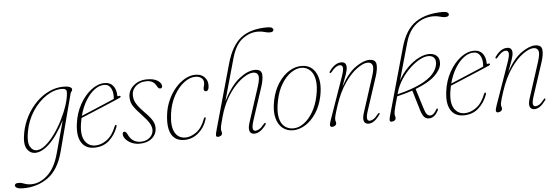

<svg xmlns="http://www.w3.org/2000/svg" viewBox="-137 -903 3873 1331"><g transform="rotate(-5 1800.0 -237.0)"><path d="M255.5 14.5Q223 138 148.8 191.5Q74.5 245 -24.5 245Q-55 245 -67.8 238Q-80.5 231 -80.5 221.5Q-80.5 205 -55.5 205Q-35.5 205 -14.8 213.5Q6 222 33.5 222Q92.5 222 146 174Q199.5 126 226.5 27.5L289 -201Q233 -93 179.2 -42.8Q125.5 7.5 80 7.5Q43 7.5 21.8 -27Q0.5 -61.5 15.5 -139Q27 -199 55.2 -252Q83.5 -305 124.2 -345.8Q165 -386.5 213.8 -409.5Q262.5 -432.5 315 -432.5Q341.5 -432.5 357 -426Q372.5 -419.5 372.5 -408.5Q372.5 -400.5 367 -394.5Q361.5 -388.5 359.5 -381ZM41.5 -142Q28.5 -71.5 45.5 -40.5Q62.5 -9.5 90 -9.5Q119.5 -9.5 152.8 -36.8Q186 -64 217.8 -108Q249.5 -152 275.5 -203.8Q301.5 -255.5 317.5 -305.2Q333.5 -355 334.5 -392.5Q335.5 -418 301.5 -418Q247 -418 192.8 -382.2Q138.5 -346.5 97.2 -284.2Q56 -222 41.5 -142Z M655.5 -121.5Q635.5 -66.5 594 -29.5Q552.5 7.5 490 7.5Q430 7.5 401.5 -38.2Q373 -84 384.5 -169Q394 -242.5 427.5 -302.2Q461 -362 507 -397.2Q553 -432.5 600.5 -432.5Q640 -432.5 660.2 -405.8Q680.5 -379 680.5 -340.5Q680.5 -330.5 691 -334.5Q699.5 -337.5 702.5 -332Q705 -326 695 -321Q677.5 -313 640.8 -297.5Q604 -282 560.8 -263.8Q517.5 -245.5 479 -229.5Q440.5 -213.5 420 -205Q415.5 -185 412.5 -164Q401.5 -86 426.8 -46.5Q452 -7 499 -7Q539.5 -7 579.2 -35.5Q619 -64 644 -128Q647.5 -136.5 652.5 -136.5Q661 -136.5 655.5 -121.5ZM597 -420Q563 -420.5 529.2 -395.8Q495.5 -371 467.8 -326Q440 -281 423.5 -219.5Q443 -227.5 473.8 -240.5Q504.5 -253.5 538.8 -268Q573 -282.5 603.8 -295.5Q634.5 -308.5 654.5 -317.5Q655.5 -324.5 655.5 -338Q655.5 -374 640 -397.2Q624.5 -420.5 597 -420Z M813 -5.5Q853.5 -5.5 878.2 -27.5Q903 -49.5 903 -80Q903 -101 889.8 -125.2Q876.5 -149.5 835 -193.5Q806 -224 790.5 -244.8Q775 -265.5 769.5 -282.8Q764 -300 764 -320.5Q764 -367 801.8 -399.8Q839.5 -432.5 896.5 -432.5Q944.5 -432.5 970.2 -414.8Q996 -397 996 -377Q996 -361.5 981.5 -361.5Q975.5 -361.5 970.2 -365.5Q965 -369.5 959 -381Q939 -420 892 -420Q846 -420 817 -394.8Q788 -369.5 788 -331Q788 -315 792.5 -298.8Q797 -282.5 811.5 -261.5Q826 -240.5 855.5 -210Q884.5 -181 899.5 -161Q914.5 -141 920 -125.2Q925.5 -109.5 925.5 -92Q925.5 -49 892.8 -20.8Q860 7.5 806 7.5Q775.5 7.5 750.2 -4Q725 -15.5 710 -33Q695 -50.5 695 -68.5Q695 -84.5 708 -84.5Q713 -84.5 718 -80.2Q723 -76 728 -65Q742.5 -33 764.8 -19.2Q787 -5.5 813 -5.5Z M1230 -421Q1191.5 -421 1151.2 -390.5Q1111 -360 1080.5 -305Q1050 -250 1040.5 -177.5Q1029.5 -93.5 1053 -50.5Q1076.5 -7.5 1127 -7.5Q1163 -7.5 1202.5 -35.5Q1242 -63.5 1264.5 -126.5Q1268 -135.5 1272.5 -135.5Q1281 -135.5 1275.5 -120.5Q1258 -63.5 1215 -27.5Q1172 8.5 1118 8.5Q1055 8.5 1028.5 -38.8Q1002 -86 1013 -176Q1019 -228 1039.8 -274.8Q1060.5 -321.5 1091.2 -357.5Q1122 -393.5 1158.5 -414.2Q1195 -435 1233 -435Q1272 -435 1294.5 -412.5Q1317 -390 1317 -356Q1317 -315 1295.5 -315Q1281 -315 1281 -331.5Q1281 -341 1284.5 -352.2Q1288 -363.5 1288 -375.5Q1288 -395.5 1272.5 -408.2Q1257 -421 1230 -421Z M1395.5 -130.5Q1383 -86.5 1379.8 -70.5Q1376.5 -54.5 1376.5 -44Q1376.5 -35 1378.8 -28.8Q1381 -22.5 1381 -15.5Q1381 -5 1372 1.2Q1363 7.5 1351.5 7.5Q1339 7.5 1338.2 -3.2Q1337.5 -14 1347.5 -48L1472 -491.5Q1506.5 -614 1573 -666.5Q1639.5 -719 1756.5 -719Q1780.5 -719 1789.5 -713Q1798.5 -707 1798.5 -699.5Q1798.5 -682.5 1772 -682.5Q1755.5 -682.5 1735.2 -688.8Q1715 -695 1688.5 -695Q1633 -695 1582.2 -657Q1531.5 -619 1506 -527.5L1423.5 -233.5Q1477.5 -339.5 1537 -386Q1596.5 -432.5 1646 -432.5Q1689.5 -432.5 1694 -399.8Q1698.5 -367 1680 -310.5L1607 -88Q1593 -44.5 1596 -28.2Q1599 -12 1614.5 -12Q1625.5 -12 1640.5 -20.5Q1655.5 -29 1676 -54.5Q1683 -63 1687.5 -59.5Q1692 -56 1686 -47.5Q1646.5 7.5 1604.5 7.5Q1580.5 7.5 1572.5 -12Q1564.5 -31.5 1577 -71L1657 -317.5Q1675 -373.5 1667 -394Q1659 -414.5 1633 -414.5Q1608.5 -414.5 1575.8 -395.5Q1543 -376.5 1508.5 -340Q1474 -303.5 1444.2 -250.8Q1414.5 -198 1395.5 -130.5Z M1975.5 -431.5Q2041.5 -429.5 2071.8 -369.2Q2102 -309 2082 -211.5Q2067.5 -143 2034.8 -94Q2002 -45 1959.8 -18.8Q1917.5 7.5 1873.5 7.5Q1832 7.5 1801.2 -17.2Q1770.5 -42 1758.5 -90.2Q1746.5 -138.5 1760.5 -208Q1775 -279 1808.5 -329.8Q1842 -380.5 1886 -407Q1930 -433.5 1975.5 -431.5ZM1877.5 -5.5Q1913.5 -5.5 1949.2 -30.8Q1985 -56 2013 -102.8Q2041 -149.5 2055 -214Q2069.5 -283.5 2061 -328.2Q2052.5 -373 2028.5 -395.2Q2004.5 -417.5 1972.5 -419Q1936 -420.5 1898.2 -395.5Q1860.5 -370.5 1830.5 -322Q1800.5 -273.5 1787 -205.5Q1772.5 -133.5 1781.8 -89.5Q1791 -45.5 1816.8 -25.5Q1842.5 -5.5 1877.5 -5.5Z M2163 -366Q2158 -369 2164 -378Q2202.5 -432.5 2247 -432.5Q2282 -432.5 2282 -395.5Q2282 -377 2270.5 -344Q2259 -311 2241 -264Q2290.5 -355 2346 -393.8Q2401.5 -432.5 2442 -432.5Q2485 -432.5 2489.8 -399.8Q2494.5 -367 2476 -310.5L2403 -88Q2388.5 -44.5 2391.5 -28.2Q2394.5 -12 2410 -12Q2420.5 -12 2434.8 -20.5Q2449 -29 2469.5 -55Q2475.5 -62.5 2479.5 -59.5Q2484 -55.5 2479 -49Q2457 -18.5 2438 -5.5Q2419 7.5 2400 7.5Q2376 7.5 2368 -12Q2360 -31.5 2373 -71L2452.5 -317.5Q2470.5 -373.5 2462.5 -394Q2454.5 -414.5 2429 -414.5Q2400 -414.5 2356.8 -384.2Q2313.5 -354 2269.8 -291.8Q2226 -229.5 2194.5 -133.5Q2178.5 -84 2174.8 -67.8Q2171 -51.5 2171 -43.5Q2171 -34.5 2173.2 -28.5Q2175.5 -22.5 2175.5 -14.5Q2175.5 -5.5 2166.5 1Q2157.5 7.5 2146.5 7.5Q2133.5 7.5 2132 -3.2Q2130.5 -14 2140 -40.5L2241.5 -329.5Q2258.5 -377.5 2255.8 -395.5Q2253 -413.5 2236 -413.5Q2222.5 -413.5 2207.8 -403.8Q2193 -394 2175 -371.5Q2168 -362.5 2163 -366Z M2885.5 -44.5Q2860 7.5 2820 7.5Q2800 7.5 2786.8 -6Q2773.5 -19.5 2762 -58L2721 -194.5Q2671.5 -177.5 2613 -164Q2600.5 -120 2594.5 -96.8Q2588.5 -73.5 2586.5 -62.5Q2584.5 -51.5 2584.5 -44.5Q2584.5 -35 2586.8 -28.8Q2589 -22.5 2589 -15.5Q2589 -4.5 2580 1.5Q2571 7.5 2559 7.5Q2548 7.5 2546.8 -2Q2545.5 -11.5 2553 -38L2682.5 -499.5Q2716 -620 2788.8 -669.5Q2861.5 -719 2977.5 -719Q3001 -719 3010.2 -713Q3019.5 -707 3019.5 -699.5Q3019.5 -682.5 2992.5 -682.5Q2976 -682.5 2955.8 -688.8Q2935.5 -695 2909.5 -695Q2869.5 -695 2831.2 -678.5Q2793 -662 2762.2 -625.2Q2731.5 -588.5 2714.5 -527.5Q2705 -493.5 2692.5 -449.5Q2680 -405.5 2667 -359.2Q2654 -313 2642.5 -272Q2670.5 -323 2709 -360.5Q2747.5 -398 2787.8 -418Q2828 -438 2862 -437Q2898 -435.5 2915.2 -415.2Q2932.5 -395 2928.5 -361Q2923.5 -321 2879.2 -279.5Q2835 -238 2745 -203.5L2787.5 -66.5Q2797 -34 2806.8 -23Q2816.5 -12 2830 -12Q2854.5 -12 2875 -50Q2879 -57.5 2884.5 -55Q2889 -52.5 2885.5 -44.5ZM2621.5 -193.5Q2619 -185.5 2617 -178Q2717 -202.5 2778 -232.5Q2839 -262.5 2868 -296.2Q2897 -330 2901 -364.5Q2904.5 -391.5 2892.5 -406.5Q2880.5 -421.5 2856.5 -423Q2828.5 -424.5 2793.5 -406Q2758.5 -387.5 2724 -355Q2689.5 -322.5 2662 -280.8Q2634.5 -239 2621.5 -193.5Z M3226 -121.5Q3206 -66.5 3164.5 -29.5Q3123 7.5 3060.5 7.5Q3000.5 7.5 2972 -38.2Q2943.5 -84 2955 -169Q2964.5 -242.5 2998 -302.2Q3031.5 -362 3077.5 -397.2Q3123.5 -432.5 3171 -432.5Q3210.5 -432.5 3230.8 -405.8Q3251 -379 3251 -340.5Q3251 -330.5 3261.5 -334.5Q3270 -337.5 3273 -332Q3275.5 -326 3265.5 -321Q3248 -313 3211.2 -297.5Q3174.5 -282 3131.2 -263.8Q3088 -245.5 3049.5 -229.5Q3011 -213.5 2990.5 -205Q2986 -185 2983 -164Q2972 -86 2997.2 -46.5Q3022.5 -7 3069.5 -7Q3110 -7 3149.8 -35.5Q3189.5 -64 3214.5 -128Q3218 -136.5 3223 -136.5Q3231.5 -136.5 3226 -121.5ZM3167.5 -420Q3133.5 -420.5 3099.8 -395.8Q3066 -371 3038.2 -326Q3010.5 -281 2994 -219.5Q3013.5 -227.5 3044.2 -240.5Q3075 -253.5 3109.2 -268Q3143.5 -282.5 3174.2 -295.5Q3205 -308.5 3225 -317.5Q3226 -324.5 3226 -338Q3226 -374 3210.5 -397.2Q3195 -420.5 3167.5 -420Z M3317 -366Q3312 -369 3318 -378Q3356.5 -432.5 3401 -432.5Q3436 -432.5 3436 -395.5Q3436 -377 3424.5 -344Q3413 -311 3395 -264Q3444.5 -355 3500 -393.8Q3555.5 -432.5 3596 -432.5Q3639 -432.5 3643.8 -399.8Q3648.5 -367 3630 -310.5L3557 -88Q3542.5 -44.5 3545.5 -28.2Q3548.5 -12 3564 -12Q3574.5 -12 3588.8 -20.5Q3603 -29 3623.5 -55Q3629.5 -62.5 3633.5 -59.5Q3638 -55.5 3633 -49Q3611 -18.5 3592 -5.5Q3573 7.5 3554 7.5Q3530 7.5 3522 -12Q3514 -31.5 3527 -71L3606.5 -317.5Q3624.5 -373.5 3616.5 -394Q3608.5 -414.5 3583 -414.5Q3554 -414.5 3510.8 -384.2Q3467.5 -354 3423.8 -291.8Q3380 -229.5 3348.5 -133.5Q3332.5 -84 3328.8 -67.8Q3325 -51.5 3325 -43.5Q3325 -34.5 3327.2 -28.5Q3329.5 -22.5 3329.5 -14.5Q3329.5 -5.5 3320.5 1Q3311.5 7.5 3300.5 7.5Q3287.5 7.5 3286 -3.2Q3284.5 -14 3294 -40.5L3395.5 -329.5Q3412.5 -377.5 3409.8 -395.5Q3407 -413.5 3390 -413.5Q3376.5 -413.5 3361.8 -403.8Q3347 -394 3329 -371.5Q3322 -362.5 3317 -366Z"/></g></svg>

Font: Fraunces 144pt S050 Thin
Style: Italic
Weight: 100
Italic angle: -16°
Version: Version 1.000; ttfautohint (v1.8.3)